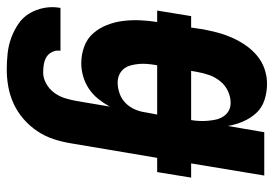

<svg xmlns="http://www.w3.org/2000/svg" viewBox="-152 -430 791 554"><g transform="rotate(90 243.0 -152.5)"><path d="M166 223Q143 223 119.5 220.5Q96 218 74.5 210Q53 202 34.5 189.5Q16 177 4.5 158Q-7 139 -11.5 116Q-16 93 -12 70V68H112Q110 80 115 91Q120 102 129.5 108Q139 114 151 116Q163 118 175 118Q191 118 207 109Q223 100 233.5 85.5Q244 71 249 54.5Q254 38 257 21L273 -74Q263 -56 250.5 -40.5Q238 -25 221.5 -14Q205 -3 186 2.5Q167 8 148 8Q123 8 100 -0.5Q77 -9 62 -26Q47 -43 38 -65.5Q29 -88 26 -112Q23 -136 24 -161Q25 -186 29 -211H-4L12 -309H45L50 -343Q54 -364 59.5 -385Q65 -406 74 -426.5Q83 -447 96 -466Q109 -485 126.5 -499.5Q144 -514 165 -521Q186 -528 207 -528Q232 -528 254.5 -520.5Q277 -513 292 -496.5Q307 -480 316 -459Q325 -438 329 -415L347 -520H472L437 -309H478L462 -211H421L379 38Q375 63 367 87.5Q359 112 344.5 134Q330 156 309.5 174Q289 192 265 203Q241 214 216 218.5Q191 223 166 223ZM170 -309H312Q314 -321 314.5 -333Q315 -345 314 -357Q313 -369 310.5 -380.5Q308 -392 301.5 -402Q295 -412 285 -417.5Q275 -423 262 -423Q245 -423 228 -415Q211 -407 199.5 -392.5Q188 -378 182 -361Q176 -344 173 -326ZM204 -97Q219 -97 235 -102.5Q251 -108 263 -120Q275 -132 281.5 -147.5Q288 -163 290 -179L296 -211H154L153 -206Q151 -194 150 -182Q149 -170 150 -158.5Q151 -147 154 -135.5Q157 -124 163.5 -115.5Q170 -107 180.5 -102Q191 -97 204 -97Z"/></g></svg>

Font: Iosevka Term Curly XBd Obl
Style: Regular
Weight: 800
Italic angle: -9°
Designer: Belleve Invis
Foundry: Belleve Invis
Version: Version 32.3.0